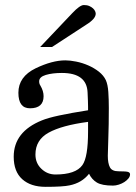

<svg xmlns="http://www.w3.org/2000/svg" viewBox="-20 -723 537 759"><path d="M332 -36.1Q303.7 0 254.9 9.8Q228.5 15.6 160.2 15.6Q101.6 15.6 67.9 -14.6Q34.2 -44.9 34.2 -103.5Q34.2 -202.1 145.5 -247.1Q168.9 -256.8 214.4 -266.6Q259.8 -276.4 328.1 -287.1V-300.8Q328.1 -310.5 327.6 -324.2Q327.1 -337.9 326.2 -357.4Q323.2 -434.6 224.6 -434.6Q187.5 -434.6 161.1 -426.8Q134.8 -418.9 134.8 -401.4Q134.8 -391.6 139.6 -384.8Q152.3 -363.3 152.3 -342.8Q152.3 -294.9 98.6 -294.9Q52.7 -294.9 52.7 -356.4Q52.7 -419.9 121.1 -453.1Q186.5 -484.4 238.3 -484.4Q256.8 -484.4 281.2 -479.5Q305.7 -474.6 329.1 -464.4Q352.5 -454.1 371.1 -439.5Q389.6 -424.8 398.4 -406.2Q406.2 -388.7 408.2 -359.4Q410.2 -330.1 410.2 -295.9Q410.2 -228.5 408.2 -176.3Q406.2 -124 406.2 -107.4Q406.2 -77.1 414.6 -61.5Q422.9 -45.9 448.2 -45.9Q480.5 -45.9 487.3 -43Q494.1 -40 494.1 -34.2Q494.1 -25.4 487.8 -17.6Q481.4 -9.8 471.7 -3.4Q461.9 2.9 449.7 6.8Q437.5 10.7 426.8 10.7Q382.8 10.7 362.8 -1.5Q342.8 -13.7 332 -36.1ZM328.1 -241.2Q224.6 -227.5 172.4 -198.7Q120.1 -169.9 120.1 -112.3Q120.1 -78.1 143.6 -55.7Q167 -33.2 199.2 -33.2Q279.3 -33.2 305.7 -70.3Q328.1 -101.6 328.1 -203.1ZM138.7 -537.1 265.6 -670.9Q295.9 -703.1 311.5 -703.1Q324.2 -703.1 333 -699.2Q341.8 -695.3 347.7 -689.9Q353.5 -684.6 356 -678.7Q358.4 -672.9 358.4 -668.9Q358.4 -648.4 320.3 -625L185.5 -537.1Z"/></svg>

Font: Subtext
Style: Regular
Weight: 400
Designer: Christopher J. Fynn
Foundry: Christopher J. Fynn for DDC
Version: Version 1.000 preliminary